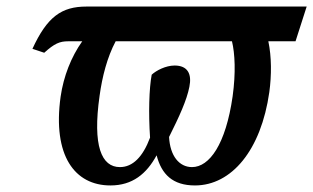

<svg xmlns="http://www.w3.org/2000/svg" viewBox="-20 -556 956 586"><path d="M317 10C384 10 427 -25 458 -82C473 -24 507 10 575 10C687 10 777 -98 802 -275C809 -326 809 -383 799 -430H882L916 -536H244C168 -536 124 -505 79 -407L115 -395C146 -423 162 -430 188 -430H231C197 -382 174 -323 165 -261C140 -81 208 10 317 10ZM566 -46C527 -46 499 -80 496 -138C527 -200 550 -250 558 -291C566 -330 553 -356 513 -356C486 -356 457 -341 443 -328C435 -286 433 -210 438 -136C416 -77 385 -46 346 -46C290 -46 262 -110 284 -264C292 -322 307 -381 333 -430H688C697 -393 700 -334 690 -262C669 -115 619 -46 566 -46Z"/></svg>

Font: Noto Serif Condensed SemiBold
Style: Italic
Weight: 600
Width: 3
Italic angle: -12°
Designer: Monotype Design Team
Foundry: Monotype Imaging Inc.
Version: Version 2.014